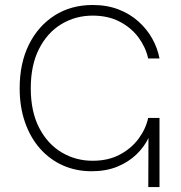

<svg xmlns="http://www.w3.org/2000/svg" viewBox="-20 -757 731 777"><path d="M351.1 -64Q287.1 -64 233.9 -87.9Q180.7 -111.8 141.6 -156.2Q102.5 -200.7 81.1 -262.5Q59.6 -324.2 59.6 -399.9Q59.6 -501.5 97.2 -576.9Q134.8 -652.3 201.2 -694.6Q267.6 -736.8 355 -736.8Q413.1 -736.8 459.7 -718.8Q506.3 -700.7 540.5 -669.9Q574.7 -639.2 596.2 -600.6Q617.7 -562 625.5 -520.5H579.6Q569.8 -565.4 540.8 -605Q511.7 -644.5 464.6 -669.2Q417.5 -693.8 355 -693.8Q286.1 -693.8 229 -659.7Q171.9 -625.5 138.2 -559.6Q104.5 -493.7 104.5 -399.9Q104.5 -305.7 138.4 -240Q172.4 -174.3 229.2 -140.4Q286.1 -106.4 355 -106.4Q418 -106.4 464.8 -131.3Q511.7 -156.2 541 -196Q570.3 -235.8 579.6 -279.8H604Q600.6 -240.2 582.5 -201.7Q564.5 -163.1 532.2 -132.1Q500 -101.1 454.6 -82.5Q409.2 -64 351.1 -64ZM580.1 0 581.1 -279.8H625.5V0Z"/></svg>

Font: Inter 20pt ExtraLight
Style: Regular
Weight: 250
Version: Version 4.001;git-66647c0bb